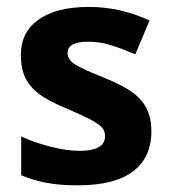

<svg xmlns="http://www.w3.org/2000/svg" viewBox="-20 -537 501 566"><path d="M426.3 -150.4Q426.3 -72.8 372.1 -31.7Q317.9 9.3 210 9.3Q154.8 9.3 115.7 1.7Q76.7 -5.9 42.5 -20.5V-134.8Q81.1 -116.7 129.4 -104.5Q177.7 -92.3 214.4 -92.3Q289.6 -92.3 289.6 -135.7Q289.6 -151.9 279.8 -162.1Q270 -172.4 245.4 -185.3Q220.7 -198.2 180.2 -215.3Q121.6 -239.7 94.2 -260.7Q66.9 -281.7 54.2 -308.6Q41.5 -335.4 41.5 -375Q41.5 -442.4 94 -479.5Q146.5 -516.6 242.7 -516.6Q334 -516.6 420.9 -476.6L378.9 -377Q340.8 -393.1 307.9 -403.6Q274.9 -414.1 240.2 -414.1Q179.2 -414.1 179.2 -380.9Q179.2 -362.3 199 -348.6Q218.8 -335 285.2 -308.6Q344.7 -284.2 372.3 -263.4Q399.9 -242.7 413.1 -215.3Q426.3 -188 426.3 -150.4Z"/></svg>

Font: Bpm'online Open Sans
Style: Bold
Weight: 700
Foundry: Ascender Corporation
Version: Version 1.10